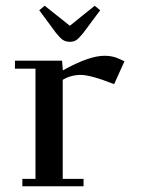

<svg xmlns="http://www.w3.org/2000/svg" viewBox="-20 -651 493 671"><path d="M32.2 -411.1V-439H196.8L199.2 -411.1V-404.8Q291 -456.1 345.2 -456.1Q372.6 -456.1 393.1 -446.8L415 -437L378.9 -356.9Q296.9 -389.2 262.2 -389.2Q228 -389.2 199.2 -372.1V-25.9H272V0H58.1V-25.9H104V-411.1ZM117.2 -615.2 136.2 -630.9 224.1 -561 311 -630.9 330.1 -615.2 272 -537.1Q256.8 -518.1 247.6 -511.5Q238.3 -504.9 224.1 -504.9Q209.5 -504.9 199.5 -511.7Q189.5 -518.6 174.8 -537.1Z"/></svg>

Font: Dehuti
Style: Bold
Weight: 700
Version: Version 1.2